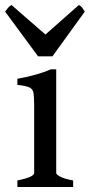

<svg xmlns="http://www.w3.org/2000/svg" viewBox="-36 -745 357 765"><path d="M33.2 0V-25.9Q100.1 -39.6 100.1 -55.7V-323.7Q100.1 -356.9 97.7 -373.5Q95.2 -390.1 81.3 -396.7Q67.4 -403.3 33.2 -406.7V-431.2Q67.4 -437 103 -446.8Q138.7 -456.5 166.5 -468.8H188V-55.7Q188 -49.8 203.9 -41.3Q219.7 -32.7 255.4 -25.9V0ZM172.9 -520.5H115.7L-15.6 -698.7Q-8.8 -708 -3.4 -714.4Q2 -720.7 9.8 -725.1L145 -607.4L278.3 -725.1Q287.1 -720.7 291.5 -714.4Q295.9 -708 301.8 -698.7Z"/></svg>

Font: Gentium Book Plus
Style: Regular
Weight: 400
Designer: Victor Gaultney, Annie Olsen, Iska Routamaa, Becca Hirsbrunner
Foundry: SIL International
Version: Version 6.101